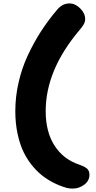

<svg xmlns="http://www.w3.org/2000/svg" viewBox="-20 -872 559 1114"><path d="M401.9 222.2Q384.3 222.2 368.4 218.5Q352.5 214.8 320.8 202.1Q278.8 184.6 242.7 159.7Q206.5 134.8 174.1 97.4Q141.6 60.1 118.7 13.9Q95.7 -32.2 82.3 -94Q68.8 -155.8 68.8 -227.1Q68.8 -311 87.9 -394Q106.9 -477.1 141.6 -551.3Q176.3 -625.5 217.5 -689.5Q258.8 -753.4 310.1 -814Q341.3 -852.1 382.8 -852.1Q416.5 -852.1 445.3 -823.5Q474.1 -794.9 474.1 -761.2Q474.1 -746.6 466.6 -732.2Q459 -717.8 440.9 -696.8Q245.1 -465.8 245.1 -227.1Q245.1 -107.4 296.1 -27.6Q347.2 52.2 439 83Q472.7 94.7 485.8 107.2Q499 119.6 499 142.1Q499 176.8 468.8 199.5Q438.5 222.2 401.9 222.2Z"/></svg>

Font: Shantell Sans Irregular Bouncy
Style: Regular
Weight: 800
Designer: Stephen Nixon, Anya Danilova, Shantell Martin
Foundry: Arrow Type
Version: Version 1.006;[9816181b4]